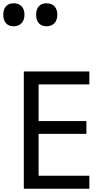

<svg xmlns="http://www.w3.org/2000/svg" viewBox="-48 -1149 624 1169"><path d="M235 -989C275 -989 301 -1015 301 -1059C301 -1102 278 -1129 235 -1129C194 -1129 172 -1103 172 -1059C172 -1014 196 -989 235 -989ZM35 -989C75 -989 101 -1015 101 -1059C101 -1102 78 -1129 35 -1129C-6 -1129 -28 -1103 -28 -1059C-28 -1014 -4 -989 35 -989ZM496 0V-79H187V-334H478V-412H187V-635H496V-714H97V0Z"/></svg>

Font: Noto Sans Tifinagh Agraw Imazighen
Style: Regular
Weight: 400
Designer: JamraPatel
Foundry: JamraPatel LLC
Version: Version 2.006